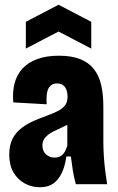

<svg xmlns="http://www.w3.org/2000/svg" viewBox="-20 -777 499 810"><path d="M148 13Q114 13 84.5 -3Q55 -19 37 -49.5Q19 -80 19 -125Q19 -164 33 -191.5Q47 -219 71 -237Q95 -255 122.5 -267Q150 -279 178 -289Q205 -299 224 -308.5Q243 -318 254 -332Q265 -346 265 -370Q265 -385 260.5 -397.5Q256 -410 246.5 -417.5Q237 -425 220 -425Q203 -425 192.5 -415Q182 -405 178.5 -385.5Q175 -366 177 -337L36 -345Q32 -389 41.5 -425.5Q51 -462 75 -488Q99 -514 137.5 -528Q176 -542 229 -542Q281 -542 317 -528Q353 -514 375 -487Q397 -460 406.5 -420Q416 -380 416 -326V-179Q416 -152 418 -119.5Q420 -87 424 -55.5Q428 -24 432 0H300Q291 -33 287 -59.5Q283 -86 279 -117H260Q254 -74 239.5 -45Q225 -16 203 -1.5Q181 13 148 13ZM210 -112Q223 -112 232 -116.5Q241 -121 247 -128Q253 -135 257 -144Q261 -153 264 -162V-281L297 -272Q285 -261 269.5 -253Q254 -245 238.5 -238Q223 -231 208.5 -224Q194 -217 183 -208.5Q172 -200 165.5 -189Q159 -178 159 -163Q159 -139 174.5 -125.5Q190 -112 210 -112ZM89 -572V-685L227 -757L365 -685V-572L227 -644Z"/></svg>

Font: Bricolage Grotesque Condensed ExtraBold
Style: Regular
Weight: 800
Width: 3
Designer: Mathieu Triay
Foundry: Atelier Triay
Version: Version 1.000;gftools[0.9.30]